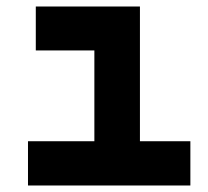

<svg xmlns="http://www.w3.org/2000/svg" viewBox="-20 -570 640 590"><path d="M565 0H66V-136H270V-415H90V-550H410V-136H565Z"/></svg>

Font: JetBrains Mono Extra Bold
Style: Regular
Weight: 800
Monospace: yes
Designer: Philipp Nurullin, Konstantin Bulenkov
Foundry: JetBrains
Version: 2.002